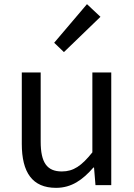

<svg xmlns="http://www.w3.org/2000/svg" viewBox="-20 -892 647 925"><path d="M250 13C325 13 379 -26 430 -85H433L440 0H516V-543H425V-158C373 -93 334 -66 278 -66C206 -66 176 -109 176 -210V-543H85V-199C85 -61 136 13 250 13ZM288 -641 464 -811 399 -872 241 -686Z"/></svg>

Font: Noto Sans Mono CJK SC Regular
Style: Regular
Weight: 400
Designer: Ryoko NISHIZUKA (kana & ideographs); Paul D. Hunt (Latin, Greek & Cyrillic); Wenlong ZHANG (bopomofo); Sandoll Communica
Foundry: Adobe Systems Incorporated
Version: Version 1.005;PS 1.005;hotconv 1.0.96;makeotf.lib2.5.65012